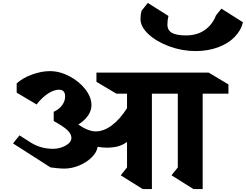

<svg xmlns="http://www.w3.org/2000/svg" viewBox="-20 -1282 1680 1312"><path d="M1316 -933Q1225 -933 1137.5 -965Q1050 -997 995 -1048Q940 -1099 940 -1152Q940 -1183 947 -1208L990 -1262L1131 -1173Q1124 -1145 1124 -1114Q1124 -1075 1155 -1057.5Q1186 -1040 1251 -1040Q1327 -1040 1379.5 -1077Q1432 -1114 1456 -1177L1493 -1223L1640 -1130Q1627 -1074 1583 -1029Q1539 -984 1469.5 -958.5Q1400 -933 1316 -933ZM1541 -705V-642H1365V10H1302L1152 -84L1195 -138V-642H1018V10H955L805 -84L848 -138V-312Q817 -290 784.5 -281.5Q752 -273 709 -273Q679 -273 647 -279Q642 -242 607.5 -207.5Q573 -173 522 -151.5Q471 -130 420 -130Q401 -130 373.5 -132.5Q346 -135 325 -138L69 -302L113 -357L173 -319Q213 -291 255 -278Q297 -265 344 -265Q392 -266 430 -288Q468 -310 468 -340Q468 -366 440.5 -392.5Q413 -419 347 -455V-518Q384 -535 404.5 -563Q425 -591 425 -623Q425 -669 383 -669Q348 -669 307 -642Q266 -615 230 -568L94 -649V-712Q134 -749 198.5 -772.5Q263 -796 321 -796Q388 -796 454.5 -761Q521 -726 563 -672Q605 -618 605 -563Q605 -526 581 -491.5Q557 -457 515 -431Q528 -424 552 -408Q599 -384 633 -384Q689 -384 744.5 -425.5Q800 -467 848 -543V-642H775L639 -723V-786H1406Z"/></svg>

Font: InknutAntiqua
Style: Bold
Weight: 700
Designer: Claus Eggers Srensen
Foundry: Claus Eggers Srensen
Version: Version 1.000; ttfautohint (v1.2) -l 7 -r 28 -G 50 -x 13 -D 